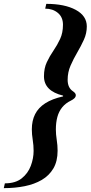

<svg xmlns="http://www.w3.org/2000/svg" viewBox="-134 -762 470 994"><path d="M105.6 -742Q200.8 -742 258.1 -711Q315.4 -680 315.4 -625Q315.4 -589.4 300.3 -556.3Q285.2 -523.2 265.8 -490.1Q246.4 -457 231.3 -422.5Q216.2 -388 216.2 -348.8Q216.2 -307 244.4 -289Q258.4 -279.2 258.4 -269.4Q258.4 -260.4 251.4 -253.5Q244.4 -246.6 232.8 -241Q205.4 -227.8 188.1 -206.5Q170.8 -185.2 163 -156.5Q155.2 -127.8 155.2 -91.8Q155.2 -66.4 159.7 -38.1Q164.2 -9.8 164.2 18.2Q164.2 73 142.3 110.1Q120.4 147.2 82.2 169.5Q44 191.8 -6.3 201.9Q-56.6 212 -114.4 212L-108.8 187.2Q-54.2 187.2 -21.7 161.4Q10.8 135.6 25.4 96.7Q40 57.8 40 19.2Q40 -9.6 35.4 -38Q30.8 -66.4 30.8 -92.6Q30.8 -137.2 47.7 -170.8Q64.6 -204.4 100.4 -227.4Q136.2 -250.4 192.6 -263V-267Q93.6 -291 93.6 -367Q93.6 -408.6 108.4 -440Q123.2 -471.4 142.8 -499.9Q162.4 -528.4 177.2 -560.2Q192 -592 192 -634Q192 -673.2 165.6 -695.2Q139.2 -717.2 100 -717.2Z"/></svg>

Font: Platypi Light
Style: Italic
Weight: 300
Italic angle: -13°
Designer: David Sargent
Foundry: Bolt Cutter Type
Version: Version 1.200